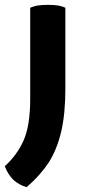

<svg xmlns="http://www.w3.org/2000/svg" viewBox="-44 -522 357 789"><path d="M224.6 -490.2Q214.8 -495.1 197.3 -499Q179.7 -502 153.3 -502Q127 -502 108.4 -499Q90.8 -495.1 80.1 -490.2Q80.1 -365.2 80.1 -115.2Q80.1 -5.9 52.7 55.7Q25.4 116.2 -24.4 161.1Q-11.7 194.3 10.7 216.8Q34.2 238.3 65.4 247.1Q93.8 222.7 116.2 197.3Q139.6 170.9 158.2 142.6Q191.4 88.9 208 16.6Q224.6 -54.7 224.6 -159.2Q224.6 -269.5 224.6 -490.2Z"/></svg>

Font: cl
Style: Bold
Weight: 400
Designer: Mitja Miklavcic
Version: Version 7.504; 2011; Build 1021